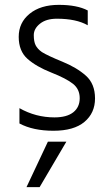

<svg xmlns="http://www.w3.org/2000/svg" viewBox="-20 -532 446 790"><path d="M143 238H89L177 51H253ZM60 -24V-87Q127 -49 204 -49Q255 -49 281.5 -70Q308 -91 308 -128Q308 -165 280.5 -187Q253 -209 191 -233.5Q129 -258 93 -290Q57 -322 57 -380.5Q57 -439 102 -475.5Q147 -512 222 -512Q297 -512 341 -489V-428Q294 -455 214 -455Q170 -455 144.5 -434.5Q119 -414 119 -387.5Q119 -361 126.5 -346Q134 -331 152 -318Q176 -303 236 -278.5Q296 -254 333.5 -220.5Q371 -187 371 -127Q371 -67 327.5 -30.5Q284 6 200 6Q116 6 60 -24Z"/></svg>

Font: Hind Colombo Light
Style: Regular
Weight: 300
Designer: Jyotish Sonowal, Aditi Pimprikar
Foundry: Indian Type Foundry
Version: Version 1.000;PS 1.0;hotconv 1.0.86;makeotf.lib2.5.63406; tt